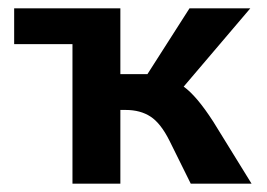

<svg xmlns="http://www.w3.org/2000/svg" viewBox="-20 -441 642 461"><path d="M584 0H438L387 -103Q366 -145 341.5 -161Q317 -177 282 -177H269V0H154V-335H14V-421H269V-263H321H334L435 -421H581L421 -233Q452 -211 492 -149Z"/></svg>

Font: Ysabeau Infant
Style: Bold
Weight: 700
Designer: Christian Thalmann (Catharsis Fonts)
Version: Version 0.003